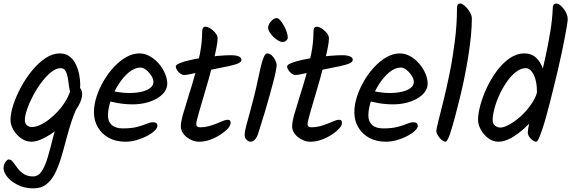

<svg xmlns="http://www.w3.org/2000/svg" viewBox="-35 -811 3208 1078"><path d="M415.5 -335.4Q415.5 -303.3 404.1 -287.8Q392.8 -272.2 379.7 -272.2Q366.8 -272.2 361 -288Q355.2 -303.8 351.9 -330Q349.3 -354.5 345.1 -377.1Q340.8 -399.7 331.9 -414Q323 -428.3 305.7 -428.3Q280.8 -428.3 252.9 -406.5Q225 -384.7 198.7 -349.8Q172.3 -314.9 151.1 -274.7Q129.8 -234.5 117.2 -197.8Q104.6 -161.1 104.6 -136Q104.6 -118.6 115.7 -108.2Q126.8 -97.7 143.6 -97.7Q163.4 -97.7 188.5 -108.7Q213.6 -119.7 240.4 -140.2Q267.3 -160.7 291.9 -188Q316.6 -215.3 335.6 -247.6Q354.7 -280 364.5 -315.7Q366.4 -324.7 372.8 -330Q379.2 -335.2 387.4 -335.2Q396.2 -335.2 404.9 -328Q413.6 -320.8 420 -309.2Q426.5 -297.6 426.5 -285.2Q426.5 -254.5 406.3 -218.3Q386.1 -182.1 353.3 -146.1Q320.4 -110.2 282.2 -80.7Q244 -51.2 206.7 -33.2Q169.3 -15.3 141 -15.3Q111 -15.3 84 -34.2Q57 -53.1 40.5 -81.5Q23.9 -109.9 23.9 -137.9Q23.9 -173.8 39.5 -222.1Q55.2 -270.4 82.3 -320.8Q109.4 -371.1 144.7 -414.4Q180.1 -457.6 220.1 -484.4Q260.2 -511.1 300.7 -511.1Q334.1 -511.1 356.2 -493.7Q378.2 -476.3 391.1 -449.1Q403.9 -421.9 409.7 -391.7Q415.5 -361.4 415.5 -335.4ZM349.9 -269.2 413.6 -239.2Q387.1 -190.5 368.9 -136.3Q350.7 -82.1 336.6 -27.6Q322.5 27 307.6 76.2Q292.7 125.5 273 164Q253.2 202.4 224.3 224.5Q195.5 246.6 152.6 246.6Q114.3 246.6 83.5 235.1Q52.6 223.5 30.4 206Q8.2 188.4 -3.5 168.7Q-15.2 149 -15.2 132.1Q-15.2 121.6 -10.8 110.7Q-6.3 99.9 0.8 92.1Q7.9 84.3 14.3 84.3Q27 84.3 38.1 98.8Q49.1 113.4 62.6 131.9Q76 150.4 97.1 164.9Q118.2 179.5 150.7 179.5Q180.3 179.5 199.2 150.6Q218.2 121.7 232.4 74Q246.5 26.3 261.2 -32.8Q275.8 -92 296.7 -153.2Q317.7 -214.4 349.9 -269.2Z M747.2 -511.1Q778.7 -511.1 806.8 -495Q834.9 -479 856.8 -453.6Q878.7 -428.1 891.4 -398.4Q904.1 -368.7 904.1 -341Q904.1 -316 888.2 -294.6Q872.3 -273.3 845.4 -257.7Q818.4 -242.2 783.5 -233.6Q748.6 -225.1 710.6 -225.1Q667.2 -225.1 629 -231.9Q590.7 -238.7 558 -248.3L569 -306.9Q596 -298.7 629.3 -293.8Q662.6 -288.8 688.1 -288.8Q729.6 -288.8 760.5 -296.1Q791.3 -303.3 808.9 -317.4Q826.4 -331.5 826.4 -350.5Q826.4 -367.3 814.8 -385.7Q803.2 -404.2 786.3 -417.9Q769.4 -431.7 753.2 -431.7Q721.4 -431.7 689.2 -405.4Q657 -379.1 630.4 -337.2Q603.8 -295.4 587.5 -248.7Q571.2 -202 571.2 -161.9Q571.2 -128.4 592.6 -109.3Q613.9 -90.1 654.5 -90.1Q703.8 -90.1 735.9 -98.7Q768 -107.3 788.4 -116Q808.9 -124.6 822.9 -124.6Q836.8 -124.6 842.9 -119.4Q848.9 -114.1 848.9 -104.7Q848.9 -92.2 832.4 -76.6Q815.9 -61 789.2 -47Q762.4 -33 730.8 -24.1Q699.2 -15.3 669 -15.3Q616.6 -15.3 577 -36.5Q537.4 -57.8 515 -95.6Q492.5 -133.3 492.5 -180.3Q492.5 -223.3 507.4 -269Q522.2 -314.7 547.6 -357.9Q573 -401 605.8 -435.9Q638.5 -470.7 674.9 -490.9Q711.2 -511.1 747.2 -511.1Z M1186.9 -594.7Q1186.9 -577.2 1180.2 -542.9Q1173.5 -508.6 1162.3 -463.7Q1151 -418.9 1137 -368.1Q1123 -317.4 1107.7 -267.6Q1092.9 -218.4 1083.9 -186.7Q1074.9 -155 1070.8 -138.1Q1066.8 -121.2 1066.8 -114.5Q1066.8 -96.2 1088.5 -96.2Q1113.3 -96.2 1136.9 -102.5Q1160.5 -108.9 1181.3 -117.4Q1202 -125.9 1217.6 -132.2Q1233.2 -138.6 1241.9 -138.6Q1252.7 -138.6 1256.3 -133.8Q1259.8 -129.1 1259.8 -120.3Q1259.8 -106.5 1243.9 -88.9Q1228 -71.3 1201.6 -54.3Q1175.2 -37.4 1144.5 -26.3Q1113.9 -15.3 1083.3 -15.3Q1063.8 -15.3 1045.7 -22.3Q1027.7 -29.3 1012.7 -41.3Q997.8 -53.2 989 -68.9Q980.2 -84.7 980.2 -101.1Q980.2 -125.7 992.4 -168.9Q1004.6 -212 1022.4 -268Q1040.3 -324 1058 -386.2Q1075.6 -448.4 1087.8 -511.2Q1100 -573.9 1100 -631.1Q1100 -645.7 1104.2 -653.4Q1108.4 -661.1 1120.2 -661.1Q1127.3 -661.1 1138.3 -655.7Q1149.3 -650.3 1160.5 -640.5Q1171.7 -630.7 1179.3 -619.1Q1186.9 -607.5 1186.9 -594.7ZM1260.6 -501Q1290.2 -501 1305.4 -494.3Q1320.6 -487.5 1320.6 -475.4Q1320.6 -464.3 1304.4 -456.2Q1288.1 -448.1 1250.4 -439.8Q1212.7 -431.6 1149.2 -419.3Q1090.2 -408 1053 -399Q1015.9 -390.1 998.2 -390.1Q988.4 -390.1 977.5 -397.9Q966.5 -405.7 959.3 -417.2Q952 -428.7 952 -438.2Q952 -447.2 974.2 -456.4Q996.3 -465.6 1032.2 -473.8Q1068 -482 1109.8 -488Q1151.7 -494 1191.3 -497.5Q1231 -501 1260.6 -501Z M1465.3 -511.1Q1478.6 -511.1 1490.6 -500.2Q1502.6 -489.3 1510.4 -473.5Q1518.2 -457.7 1518.2 -444.2Q1518.2 -435.5 1513.6 -412.1Q1509.1 -388.6 1499.9 -353Q1490.6 -317.4 1478.1 -272.4Q1465.6 -227.4 1450 -175.1Q1434.3 -122.8 1415.8 -65.7Q1406.9 -37.1 1395.3 -26.4Q1383.8 -15.6 1373.3 -15.6Q1359.1 -15.6 1348.8 -27.1Q1338.5 -38.5 1338.5 -54.7Q1338.5 -70.4 1347.1 -103.4Q1355.7 -136.3 1368 -180.2Q1380.3 -224.2 1392 -271.7Q1403.6 -318.1 1412.5 -361.1Q1421.5 -404 1429.5 -437.8Q1437.5 -471.5 1446.2 -491.3Q1454.9 -511.1 1465.3 -511.1ZM1580.8 -601.2Q1580.8 -590.7 1571.7 -582.9Q1562.5 -575.1 1552.7 -575.1Q1540.9 -575.1 1526.5 -583.5Q1512.1 -591.9 1499.5 -604.3Q1486.9 -616.7 1478.6 -630.5Q1470.4 -644.3 1470.4 -654.7Q1470.4 -666.7 1477.8 -679.4Q1485.3 -692 1496.4 -700.7Q1507.5 -709.3 1518.3 -709.3Q1527.7 -709.3 1538.1 -697.2Q1548.6 -685.1 1558.5 -667.6Q1568.4 -650.1 1574.6 -631.8Q1580.8 -613.6 1580.8 -601.2Z M1811.9 -594.7Q1811.9 -577.2 1805.2 -542.9Q1798.5 -508.6 1787.3 -463.7Q1776 -418.9 1762 -368.1Q1748 -317.4 1732.7 -267.6Q1717.9 -218.4 1708.9 -186.7Q1699.9 -155 1695.8 -138.1Q1691.8 -121.2 1691.8 -114.5Q1691.8 -96.2 1713.5 -96.2Q1738.3 -96.2 1761.9 -102.5Q1785.5 -108.9 1806.3 -117.4Q1827 -125.9 1842.6 -132.2Q1858.2 -138.6 1866.9 -138.6Q1877.7 -138.6 1881.3 -133.8Q1884.8 -129.1 1884.8 -120.3Q1884.8 -106.5 1868.9 -88.9Q1853 -71.3 1826.6 -54.3Q1800.2 -37.4 1769.5 -26.3Q1738.9 -15.3 1708.3 -15.3Q1688.8 -15.3 1670.7 -22.3Q1652.7 -29.3 1637.7 -41.3Q1622.8 -53.2 1614 -68.9Q1605.2 -84.7 1605.2 -101.1Q1605.2 -125.7 1617.4 -168.9Q1629.6 -212 1647.4 -268Q1665.3 -324 1683 -386.2Q1700.6 -448.4 1712.8 -511.2Q1725 -573.9 1725 -631.1Q1725 -645.7 1729.2 -653.4Q1733.4 -661.1 1745.2 -661.1Q1752.3 -661.1 1763.3 -655.7Q1774.3 -650.3 1785.5 -640.5Q1796.7 -630.7 1804.3 -619.1Q1811.9 -607.5 1811.9 -594.7ZM1885.6 -501Q1915.2 -501 1930.4 -494.3Q1945.6 -487.5 1945.6 -475.4Q1945.6 -464.3 1929.4 -456.2Q1913.1 -448.1 1875.4 -439.8Q1837.7 -431.6 1774.2 -419.3Q1715.2 -408 1678 -399Q1640.9 -390.1 1623.2 -390.1Q1613.4 -390.1 1602.5 -397.9Q1591.5 -405.7 1584.3 -417.2Q1577 -428.7 1577 -438.2Q1577 -447.2 1599.2 -456.4Q1621.3 -465.6 1657.2 -473.8Q1693 -482 1734.8 -488Q1776.7 -494 1816.3 -497.5Q1856 -501 1885.6 -501Z M2209.2 -511.1Q2240.7 -511.1 2268.8 -495Q2296.9 -479 2318.8 -453.6Q2340.7 -428.1 2353.4 -398.4Q2366.1 -368.7 2366.1 -341Q2366.1 -316 2350.2 -294.6Q2334.3 -273.3 2307.4 -257.7Q2280.4 -242.2 2245.5 -233.6Q2210.6 -225.1 2172.6 -225.1Q2129.2 -225.1 2091 -231.9Q2052.7 -238.7 2020 -248.3L2031 -306.9Q2058 -298.7 2091.3 -293.8Q2124.6 -288.8 2150.1 -288.8Q2191.6 -288.8 2222.5 -296.1Q2253.3 -303.3 2270.9 -317.4Q2288.4 -331.5 2288.4 -350.5Q2288.4 -367.3 2276.8 -385.7Q2265.2 -404.2 2248.3 -417.9Q2231.4 -431.7 2215.2 -431.7Q2183.4 -431.7 2151.2 -405.4Q2119 -379.1 2092.4 -337.2Q2065.8 -295.4 2049.5 -248.7Q2033.2 -202 2033.2 -161.9Q2033.2 -128.4 2054.6 -109.3Q2075.9 -90.1 2116.5 -90.1Q2165.8 -90.1 2197.9 -98.7Q2230 -107.3 2250.4 -116Q2270.9 -124.6 2284.9 -124.6Q2298.8 -124.6 2304.9 -119.4Q2310.9 -114.1 2310.9 -104.7Q2310.9 -92.2 2294.4 -76.6Q2277.9 -61 2251.2 -47Q2224.4 -33 2192.8 -24.1Q2161.2 -15.3 2131 -15.3Q2078.6 -15.3 2039 -36.5Q1999.4 -57.8 1977 -95.6Q1954.5 -133.3 1954.5 -180.3Q1954.5 -223.3 1969.4 -269Q1984.2 -314.7 2009.6 -357.9Q2035 -401 2067.8 -435.9Q2100.5 -470.7 2136.9 -490.9Q2173.2 -511.1 2209.2 -511.1Z M2536.3 -219.3Q2528.9 -190.3 2521.3 -161.1Q2513.7 -131.9 2506.1 -105.7Q2498.5 -79.5 2491.5 -59Q2484.5 -38.5 2477.9 -26.9Q2471.3 -15.3 2465.8 -15.3Q2458.7 -15.3 2450.1 -21.3Q2441.4 -27.4 2433.3 -37.1Q2425.1 -46.7 2419.9 -56.9Q2414.6 -67 2414.6 -74.8Q2414.6 -85.4 2426.3 -131.2Q2437.9 -177.1 2455.4 -247.3Q2472.9 -317.5 2490.2 -403.7Q2507.5 -490 2519.1 -582.7Q2530.8 -675.4 2530.8 -764.7Q2530.8 -778.3 2534.5 -784.7Q2538.3 -791.1 2550 -791.1Q2556.5 -791.1 2567.1 -783.6Q2577.8 -776.2 2588.4 -763.7Q2599.1 -751.2 2606.7 -736.4Q2614.3 -721.5 2614.3 -706.7Q2614.3 -662.7 2608.7 -605.9Q2603.1 -549.2 2592.7 -485Q2582.3 -420.8 2568 -353.3Q2553.7 -285.7 2536.3 -219.3Z M3068.3 -761.1Q3068.3 -776.4 3072.5 -783.7Q3076.8 -791.1 3089.5 -791.1Q3097.3 -791.1 3107.9 -783.5Q3118.5 -775.9 3128.9 -762.7Q3139.2 -749.6 3145.9 -734.1Q3152.5 -718.6 3152.5 -703.8Q3152.5 -694.9 3148.4 -669.3Q3144.4 -643.8 3137 -604.8Q3129.6 -565.9 3119.5 -517.7Q3109.3 -469.5 3096.9 -415.9Q3084.4 -362.2 3070.3 -306.9Q3061.3 -270.5 3051.1 -230.4Q3040.9 -190.2 3030.2 -152Q3019.4 -113.8 3009 -83Q2998.6 -52.1 2990.2 -33.7Q2981.8 -15.3 2975.4 -15.3Q2966.9 -15.3 2955.8 -22.8Q2944.7 -30.4 2936.5 -42.7Q2928.4 -55 2928.4 -67.8Q2928.4 -83.8 2937.8 -125.1Q2947.1 -166.4 2962.5 -225.1Q2977.8 -283.7 2995 -352.7Q3012.2 -421.7 3028 -493.9Q3043.8 -566 3054.9 -635Q3066.1 -703.9 3068.3 -761.1ZM2763.9 -15.3Q2733.3 -15.3 2707.2 -34.3Q2681.2 -53.4 2665.1 -82.1Q2649 -110.9 2649 -137.9Q2649 -172.5 2662 -220.6Q2675 -268.8 2698.6 -319.2Q2722.2 -369.5 2754.8 -413.3Q2787.4 -457 2826.7 -484Q2866 -511.1 2910 -511.1Q2949 -511.1 2975.3 -486.6Q3001.6 -462.1 3014.3 -421.1Q3027.1 -380.2 3027.1 -330.7Q3027.1 -314.1 3024.4 -297.5Q3021.7 -281 3016.2 -270.3Q3010.8 -259.7 3002.1 -259.7Q2991.3 -259.7 2985.4 -270.4Q2979.5 -281 2979.5 -299.7Q2979.5 -336.2 2971.3 -365.3Q2963.1 -394.4 2948.8 -411.3Q2934.6 -428.3 2916.8 -428.3Q2889.5 -428.3 2862.5 -407.6Q2835.4 -387 2812 -353.5Q2788.5 -320 2770.2 -280.8Q2751.8 -241.6 2741.5 -203.1Q2731.1 -164.7 2731.1 -135.1Q2731.1 -116.7 2744.5 -105.7Q2757.8 -94.8 2775 -94.8Q2793.1 -94.8 2823.6 -111.2Q2854.2 -127.5 2888.1 -157.7Q2922 -187.9 2949.7 -228.8Q2977.3 -269.6 2988.3 -317.6Q2992.3 -333.6 3011.8 -333.6Q3018.2 -333.6 3026.3 -328.2Q3034.5 -322.7 3041 -313.4Q3047.5 -304.1 3047.5 -292.5Q3047.5 -272.3 3028.9 -237.8Q3010.3 -203.4 2979.5 -165.3Q2948.7 -127.2 2911.5 -92.9Q2874.2 -58.6 2835.8 -36.9Q2797.3 -15.3 2763.9 -15.3Z"/></svg>

Font: Kalam Variable Light
Style: Regular
Weight: 300
Designer: Lipi Raval, Jonny Pinhorn
Foundry: Indian Type Foundry
Version: Version 3.000